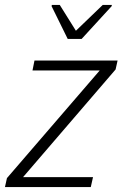

<svg xmlns="http://www.w3.org/2000/svg" viewBox="-29 -754 494 774"><path d="M-9 0 -1 -36 373 -470H102L110 -510H445L437 -474L64 -40H346L337 0ZM244 -597 179 -729 180 -734H212L277 -630L385 -734H422L421 -729L300 -597Z"/></svg>

Font: Saira Semi Condensed ExtraLight
Style: Italic
Weight: 200
Width: 4
Italic angle: -12°
Designer: Hector Gatti with collaboration of the Omnibus-Type team
Foundry: Omnibus-Type
Version: Version 1.001; ttfautohint (v1.8)